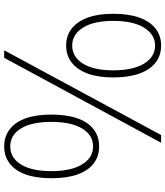

<svg xmlns="http://www.w3.org/2000/svg" viewBox="44 -823 792 920"><g transform="rotate(-90 440.0 -363.0)"><path d="M198 -284Q151 -284 116.5 -310.5Q82 -337 64 -388Q46 -439 46 -513Q46 -586 64 -636Q82 -686 116.5 -712.5Q151 -739 198 -739Q246 -739 280.5 -712.5Q315 -686 333 -636Q351 -586 351 -513Q351 -439 333 -388Q315 -337 280.5 -310.5Q246 -284 198 -284ZM198 -313Q253 -313 284.5 -366Q316 -419 316 -513Q316 -607 284.5 -658.5Q253 -710 198 -710Q144 -710 112 -658.5Q80 -607 80 -513Q80 -419 112 -366Q144 -313 198 -313ZM216 13 623 -739H659L253 13ZM682 13Q634 13 600 -13.5Q566 -40 547.5 -91Q529 -142 529 -216Q529 -289 547.5 -339Q566 -389 600 -415.5Q634 -442 682 -442Q729 -442 763 -415.5Q797 -389 815.5 -339Q834 -289 834 -216Q834 -142 815.5 -91Q797 -40 763 -13.5Q729 13 682 13ZM682 -16Q735 -16 767.5 -69Q800 -122 800 -216Q800 -310 767.5 -361.5Q735 -413 682 -413Q627 -413 595 -361.5Q563 -310 563 -216Q563 -122 595 -69Q627 -16 682 -16Z"/></g></svg>

Font: Noto Sans SC Thin Thin
Style: Regular
Weight: 250
Version: Version 2.004-H2;hotconv 1.0.118;makeotfexe 2.5.65603